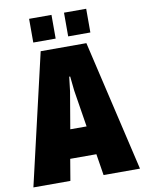

<svg xmlns="http://www.w3.org/2000/svg" viewBox="-102 -931 750 997"><g transform="rotate(-10 273.0 -433.0)"><path d="M344 -113H206L187 0H-8L152 -690H393L554 0H362ZM319 -264 288 -458 280 -534H275L266 -458L233 -264ZM122 -866H240V-741H122ZM306 -866H423V-741H306Z"/></g></svg>

Font: Decalotype Black
Style: Regular
Weight: 900
Designer: Alfredo Marco Pradil
Foundry: Alfredo Marco Pradil
Version: Version 1.0